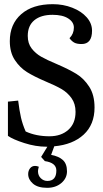

<svg xmlns="http://www.w3.org/2000/svg" viewBox="-20 -696 493 920"><path d="M240 5 225 46Q262 53 281.5 71Q301 89 301 125Q301 158 274 181Q247 204 206 204Q161 204 138 184Q115 164 115 138Q115 122 124 110.5Q133 99 148 99Q157 99 166 103Q162 117 162 124Q162 145 175.5 158Q189 171 207 171Q250 171 250 121Q250 84 195 76L177 56L207 7H203Q151 7 96.5 -10.5Q42 -28 18 -45V-209L67 -214Q73 -166 80.5 -133Q88 -100 103 -66Q153 -43 217 -43Q273 -43 307.5 -74Q342 -105 342 -160Q342 -199 322.5 -226Q303 -253 274.5 -269.5Q246 -286 198 -306Q144 -329 109.5 -350.5Q75 -372 51 -408.5Q27 -445 27 -499Q27 -580 81.5 -628Q136 -676 233 -676Q283 -676 326.5 -659Q370 -642 395.5 -613Q421 -584 421 -549Q421 -485 371 -485Q348 -485 335.5 -492Q323 -499 313 -513Q334 -534 334 -564Q334 -590 307 -607.5Q280 -625 232 -625Q176 -625 144.5 -599Q113 -573 113 -524Q113 -488 131.5 -464Q150 -440 177 -424.5Q204 -409 252 -389Q310 -364 346 -342Q382 -320 407.5 -280.5Q433 -241 433 -181Q433 -99 381 -51Q329 -3 240 5Z"/></svg>

Font: Caladea
Style: Regular
Weight: 400
Designer: Carolina Giovagnoli and Andres Torresi
Foundry: Carolina Giovagnoli & Andres Torresi
Version: Version 1.001